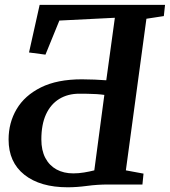

<svg xmlns="http://www.w3.org/2000/svg" viewBox="-20 -763 702 794"><path d="M260 11.5Q146.5 11.5 81 -40.2Q15.5 -92 15.5 -186Q15.5 -255.5 48.8 -311.8Q82 -368 149.2 -401.5Q216.5 -435 318.5 -435Q343 -435 371.8 -433.8Q400.5 -432.5 419.5 -431L455 -689.5L225.5 -678L168 -537L100 -546L144 -743H662.5L657.5 -696.5L585.5 -685.5L500.5 -58.5L573.5 -45L569 0H427Q382.5 0 339.8 5.8Q297 11.5 260 11.5ZM283 -46Q305.5 -46 328 -49.8Q350.5 -53.5 370 -58.5L411.5 -370.5Q398.5 -372.5 379.8 -373.8Q361 -375 341.5 -375.2Q322 -375.5 308 -375.5Q260.5 -375.5 225 -353.8Q189.5 -332 170.2 -290Q151 -248 151 -186.5Q151 -141 167.5 -109.8Q184 -78.5 213.8 -62.2Q243.5 -46 283 -46Z"/></svg>

Font: Merriweather 24pt SemiBold
Style: Italic
Weight: 600
Italic angle: -7.8°
Version: Version 2.101